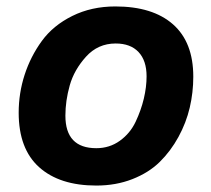

<svg xmlns="http://www.w3.org/2000/svg" viewBox="-20 -562 656 596"><path d="M183 -203Q183 -102 279 -102Q320 -102 352 -125Q384 -148 401 -184Q418 -220 426.5 -256Q435 -292 435 -325Q435 -374 410 -400.5Q385 -427 339 -427Q284 -427 247 -386Q210 -345 196.5 -297Q183 -249 183 -203ZM38 -212Q38 -273 56.5 -330Q75 -387 110 -435Q145 -483 204.5 -512.5Q264 -542 338 -542Q454 -542 517 -486.5Q580 -431 580 -324Q580 -275 569 -228Q558 -181 534 -137Q510 -93 476 -59.5Q442 -26 391 -6Q340 14 279 14Q165 14 101.5 -43Q38 -100 38 -212Z"/></svg>

Font: Nacelle Bold
Style: Italic
Weight: 700
Italic angle: -12°
Designer: Sora Sagano
Foundry: Sora Sagano
Version: Version 1.000;FEAKit 1.0